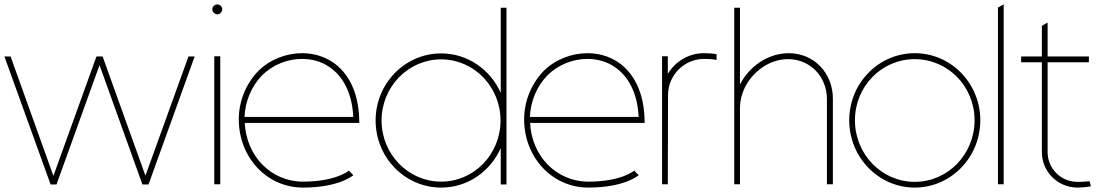

<svg xmlns="http://www.w3.org/2000/svg" viewBox="-20 -835 5042 870"><path d="M222 -38 28 -579H0L209 0L208 1H236L431 -540L625 0V1H653L862 -579H834L639 -39L445 -579H417Z M978 -580H951V0H978ZM965 -815C953 -815 942 -805 942 -793C942 -781 953 -770 965 -770C977 -770 987 -781 987 -793C987 -805 977 -815 965 -815Z M1150 -513C1094 -455 1062 -376 1062 -294C1062 -123 1188 15 1353 15C1518 15 1581 -41 1581 -41L1561 -62C1561 -62 1504 -12 1353 -12C1207 -12 1096 -129 1089 -278H1608C1608 -418 1557 -506 1488 -553C1446 -581 1398 -594 1349 -594C1276 -594 1202 -565 1150 -513ZM1581 -305H1088C1091 -376 1119 -444 1168 -494C1215 -541 1282 -568 1348 -568C1392 -568 1436 -557 1473 -531C1532 -491 1575 -418 1581 -305Z M2249 -414C2202 -520 2099 -593 1979 -593C1815 -593 1682 -457 1682 -289C1682 -121 1815 15 1979 15C2099 15 2202 -58 2249 -164V1H2275V-800H2249ZM1979 -566C2128 -566 2248 -442 2248 -289C2248 -136 2128 -12 1979 -12C1830 -12 1709 -136 1709 -289C1709 -442 1830 -566 1979 -566Z M2443 -513C2387 -455 2355 -376 2355 -294C2355 -123 2481 15 2646 15C2811 15 2874 -41 2874 -41L2854 -62C2854 -62 2797 -12 2646 -12C2500 -12 2389 -129 2382 -278H2901C2901 -418 2850 -506 2781 -553C2739 -581 2691 -594 2642 -594C2569 -594 2495 -565 2443 -513ZM2874 -305H2381C2384 -376 2412 -444 2461 -494C2508 -541 2575 -568 2641 -568C2685 -568 2729 -557 2766 -531C2825 -491 2868 -418 2874 -305Z M3006 -500V-580H2980V0H3006L3007 -404C3007 -494 3080 -568 3170 -568C3213 -568 3227 -563 3227 -563V-589C3227 -589 3213 -594 3170 -594C3100 -594 3039 -556 3006 -500Z M3333 -452V-800H3307V0H3333V-346C3333 -376 3340 -405 3352 -432C3388 -510 3466 -567 3551 -567C3652 -567 3727 -487 3727 -386V0H3754V-386C3755 -502 3670 -594 3554 -594C3461 -594 3375 -535 3333 -452Z M4125 -567C4275 -567 4396 -444 4396 -290C4396 -136 4275 -11 4125 -11C3975 -11 3854 -136 3854 -290C3854 -444 3975 -567 4125 -567ZM4125 -594C3961 -594 3828 -458 3828 -290C3828 -122 3961 15 4125 15C4289 15 4422 -122 4422 -290C4422 -458 4289 -594 4125 -594Z M4528 -815 4502 -801V0H4528Z M4727 -579V-733L4701 -718V-579H4607V-553H4701V-146C4701 -57 4772 14 4861 15C4896 15 4923 9 4923 9L4917 -14C4917 -14 4900 -11 4862 -11C4787 -11 4727 -71 4727 -146V-553H4914V-579Z"/></svg>

Font: MintSans
Style: ExtraLight
Weight: 200
Version: Version 1.0